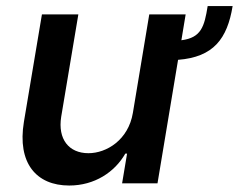

<svg xmlns="http://www.w3.org/2000/svg" viewBox="-20 -592 771 620"><path d="M731.2 -572.4H650.6C639.9 -505.7 629.6 -470.2 565.7 -462L579.5 -545.5H462L409.1 -227.6C394.5 -139.9 323.9 -97.3 265.6 -97.3C202.1 -97.3 166.2 -142.8 177.6 -214.8L233 -545.5H115.4L57.2 -198.5C35.2 -65.3 97.3 7.1 203.5 7.1C285.5 7.1 350.5 -36.2 384.6 -95.9H390.3L374.3 0H488.6L555 -398.8C669.4 -407.7 713.8 -466.6 731.2 -572.4Z"/></svg>

Font: Magic Ui Pro Semi Bold
Style: Italic
Weight: 600
Italic angle: -9.39999°
Designer: Stefan Endress, Andreas Faust
Version: Version 1.000;FEAKit 1.0